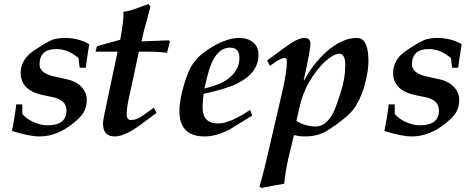

<svg xmlns="http://www.w3.org/2000/svg" viewBox="-20 -656 2321 947"><path d="M420 -438Q412 -385 407.5 -356Q403 -327 403 -322H373L367 -370Q315 -414 258 -414Q175 -414 175 -338Q175 -294 251 -278L310 -265Q353 -256 378 -231Q408 -202 408 -163Q408 -127 391 -99Q377 -78 345 -51Q263 17 174 17Q126 17 39 -10Q55 -89 60 -141H90V-94Q110 -70 145 -54Q181 -38 214 -38Q308 -38 308 -111Q308 -163 240 -177L196 -186Q82 -208 82 -297Q82 -361 145 -405Q182 -430 207.5 -444.5Q233 -459 249 -463Q274 -469 296 -469Q368 -469 420 -438Z M818 -452 804 -396Q786 -398 763 -399.5Q740 -401 712 -401H665L614 -164Q605 -122 605 -93Q605 -64 626 -64Q654 -64 683 -85L739 -125L752 -99L675 -42Q595 17 546 17Q488 17 488 -47Q488 -54 490.5 -69.5Q493 -85 498 -108L560 -401H451L458 -428L573 -460Q581 -505 585 -535.5Q589 -566 589 -582V-598Q604 -600 618 -603.5Q632 -607 646 -612L712 -636L722 -624Q717 -604 709 -575Q701 -546 691 -508L678 -452L812 -457Z M1255 -385Q1255 -296 1148 -243Q1094 -217 984 -193Q982 -174 980.5 -157.5Q979 -141 979 -127Q979 -47 1056 -47Q1114 -47 1214 -114L1224 -86Q1176 -56 1148 -39Q1120 -22 1112 -17Q1045 17 989 17Q865 17 865 -108Q865 -167 890 -246Q909 -307 927 -335Q951 -374 996 -405Q1019 -421 1041.5 -433.5Q1064 -446 1087 -454Q1124 -469 1160 -469Q1202 -469 1228.5 -447Q1255 -425 1255 -385ZM1161 -370Q1161 -421 1115 -421Q1036 -421 1002 -277L988 -219L1029 -231Q1084 -247 1119 -279Q1161 -318 1161 -370Z M1797 -364Q1798 -332 1792 -297Q1786 -262 1775 -224Q1748 -139 1707 -98Q1683 -74 1638 -41Q1615 -25 1597.5 -14Q1580 -3 1567 2Q1531 17 1485 17Q1454 17 1430 10Q1419 55 1412 84.5Q1405 114 1401 130Q1393 167 1388.5 197Q1384 227 1382 250Q1361 254 1333 259Q1305 264 1270 271L1260 264Q1268 237 1276 206.5Q1284 176 1292 142L1371 -198Q1395 -301 1395 -351Q1395 -370 1385 -370Q1369 -370 1343 -353L1311 -331L1298 -358L1382 -420Q1447 -469 1482 -469Q1511 -469 1511 -439Q1511 -409 1478 -261L1480 -259Q1523 -340 1589 -400Q1667 -469 1740 -469Q1795 -469 1797 -364ZM1683 -334Q1683 -390 1655 -391Q1640 -391 1622 -381Q1604 -371 1583.5 -352.5Q1563 -334 1542 -307Q1521 -280 1502 -247Q1488 -222 1476 -190.5Q1464 -159 1456 -121L1442 -59Q1488 -32 1538 -32Q1587 -32 1622 -97Q1636 -123 1662 -205Q1683 -272 1683 -334Z M2257 -438Q2249 -385 2244.5 -356Q2240 -327 2240 -322H2210L2204 -370Q2152 -414 2095 -414Q2012 -414 2012 -338Q2012 -294 2088 -278L2147 -265Q2190 -256 2215 -231Q2245 -202 2245 -163Q2245 -127 2228 -99Q2214 -78 2182 -51Q2100 17 2011 17Q1963 17 1876 -10Q1892 -89 1897 -141H1927V-94Q1947 -70 1982 -54Q2018 -38 2051 -38Q2145 -38 2145 -111Q2145 -163 2077 -177L2033 -186Q1919 -208 1919 -297Q1919 -361 1982 -405Q2019 -430 2044.5 -444.5Q2070 -459 2086 -463Q2111 -469 2133 -469Q2205 -469 2257 -438Z"/></svg>

Font: GFS Didot
Style: Bold Italic
Weight: 700
Italic angle: -12°
Designer: Designed by Takis Katsoulidis and George D. Matthiopoulos.
Foundry: Designed by Takis Katsoulidis and George D. Matthiopoulos.
Version: Version 1.0